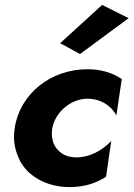

<svg xmlns="http://www.w3.org/2000/svg" viewBox="-20 -752 544 782"><path d="M504 -678 396 -732 225 -576 306 -532ZM193 -230C205 -295 268 -350 337 -350C386 -350 431 -325 454 -282L476 -430C440 -454 395 -470 336 -470C188 -470 62 -372 40 -231C38 -218 37 -206 37 -194C37 -162 45 -131 60 -100C91 -37 167 10 263 10C326 10 373 -7 412 -32L433 -178C397 -139 345 -111 291 -111C290 -111 288 -111 287 -111C265 -112 246 -117 231 -128C200 -149 191 -181 191 -209C191 -216 192 -223 193 -230Z"/></svg>

Font: Jost
Style: Bold Italic
Weight: 700
Italic angle: -5°
Version: Version 3.710